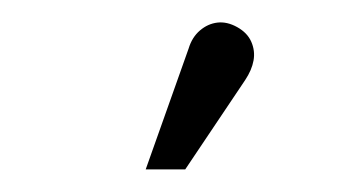

<svg xmlns="http://www.w3.org/2000/svg" viewBox="-20 -755 307 170"><path d="M197 -684Q203 -693 204.5 -701.5Q206 -710 202.5 -718Q199 -726 190 -731Q181 -736 172.5 -735Q164 -734 157 -728Q150 -722 147 -712L109 -605H144Z"/></svg>

Font: AdventPro_ExpandedRegular
Style: ExpandedRegular
Weight: 400
Width: 7
Designer: VivaRado, Andreas Kalpakidis
Foundry: VivaRado, Andreas Kalpakidis
Version: Version 3.000